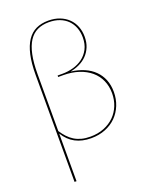

<svg xmlns="http://www.w3.org/2000/svg" viewBox="-166 -796 866 1093"><g transform="rotate(-20 267.0 -250.0)"><path d="M103.5 -96.5Q117.5 -75 133.5 -57.8Q149.5 -40.5 169 -28.5Q188.5 -16.5 212.2 -10.2Q236 -4 265.5 -4Q311 -4 348 -18.8Q385 -33.5 411 -59.2Q437 -85 451 -119.8Q465 -154.5 465 -195Q465 -237.5 449.2 -272.8Q433.5 -308 404 -333Q374.5 -358 332.5 -372Q290.5 -386 238 -386H208V-395H237.5Q271 -395 303.2 -404Q335.5 -413 360.8 -431.8Q386 -450.5 401.5 -480Q417 -509.5 417 -550Q417 -582 406.8 -609Q396.5 -636 377 -655.8Q357.5 -675.5 329 -686.5Q300.5 -697.5 264 -697.5Q224.5 -697.5 194.5 -683.2Q164.5 -669 144.2 -638Q124 -607 113.8 -558.5Q103.5 -510 103.5 -441.5ZM91.5 -441.5Q91.5 -511 102.8 -561.2Q114 -611.5 135.8 -644Q157.5 -676.5 189.8 -691.8Q222 -707 264 -707Q302 -707 332.5 -695.2Q363 -683.5 384.5 -662.5Q406 -641.5 417.2 -612.8Q428.5 -584 428.5 -550Q428.5 -515 417 -487.8Q405.5 -460.5 386 -440.8Q366.5 -421 340.5 -408.8Q314.5 -396.5 285.5 -391Q329.5 -385.5 365 -370.2Q400.5 -355 425.5 -330.2Q450.5 -305.5 463.8 -272.2Q477 -239 477 -198.5Q477 -155 462 -117.8Q447 -80.5 419.8 -53Q392.5 -25.5 353.5 -9.8Q314.5 6 266.5 6Q212 6 171.2 -15.5Q130.5 -37 103.5 -81.5V207H91.5Z"/></g></svg>

Font: Lato 2
Style: Regular
Weight: 100
Designer: Lukasz Dziedzic with Adam Twardoch and Botio Nikoltchev
Foundry: tyPoland Lukasz Dziedzic
Version: Version 2.015; 2015-08-06; http://www.latofonts.com/